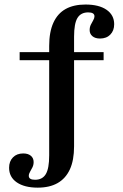

<svg xmlns="http://www.w3.org/2000/svg" viewBox="-20 -651 555 865"><path d="M68.5 -379.8V-416.1H446.8V-379.8ZM313.7 8.1Q313.7 71 294.8 112.1Q275.8 153.2 239.5 173.8Q203.2 194.4 150 194.4Q90.3 194.4 55.6 170.6Q21 146.8 21 104.8Q21 75.8 38.3 58.1Q55.6 40.3 84.7 40.3Q106.5 40.3 119 50.8Q131.5 61.3 131.5 79Q131.5 91.9 126.2 102.8Q121 113.7 115.3 123Q109.7 132.3 109.7 141.1Q109.7 158.9 137.9 158.9Q171 158.9 186.3 133.5Q201.6 108.1 201.6 49.2V-444.4Q201.6 -507.3 220.6 -548.8Q239.5 -590.3 275.8 -610.5Q312.1 -630.6 365.3 -630.6Q425.8 -630.6 460.1 -606.9Q494.4 -583.1 494.4 -541.9Q494.4 -512.9 477 -495.2Q459.7 -477.4 430.6 -477.4Q408.9 -477.4 396.4 -487.9Q383.9 -498.4 383.9 -515.3Q383.9 -529 389.1 -539.5Q394.4 -550 400 -559.7Q405.6 -569.4 405.6 -577.4Q405.6 -595.2 377.4 -595.2Q344.4 -595.2 329 -570.2Q313.7 -545.2 313.7 -485.5Z"/></svg>

Font: Playfair 9pt
Style: Bold
Weight: 700
Designer: Claus Eggers Sørensen
Foundry: Claus Eggers Sørensen
Version: Version 2.203